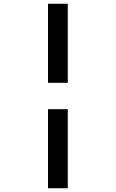

<svg xmlns="http://www.w3.org/2000/svg" viewBox="-20 -760 615 1020"><path d="M235 240H340V-180H235ZM235 -320H340V-740H235Z"/></svg>

Font: Abstante
Style: Regular
Weight: 500
Designer: Valerio Brotto (Silverblur_type)
Version: Version 1.000;Glyphs 3.1.2 (3151)